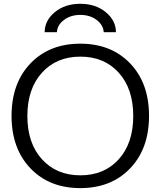

<svg xmlns="http://www.w3.org/2000/svg" viewBox="-20 -967 834 997"><path d="M582 -799.8H518.6Q516.6 -836.9 481.9 -863.3Q447.3 -889.6 397 -889.6Q346.7 -889.6 312 -863.3Q277.3 -836.9 275.4 -799.8H211.9Q211.9 -860.4 264.6 -903.8Q317.4 -947.3 397 -947.3Q476.6 -947.3 529.3 -903.8Q582 -860.4 582 -799.8ZM197.8 -140.1Q273.4 -56.6 397.5 -56.6Q521.5 -56.6 596.7 -140.1Q671.9 -223.6 671.9 -364.7Q671.9 -505.9 596.7 -589.4Q521.5 -672.9 397.5 -672.9Q273.4 -672.9 197.8 -589.4Q122.1 -505.9 122.1 -364.7Q122.1 -223.6 197.8 -140.1ZM655.8 -92.8Q557.6 9.8 397 9.8Q236.3 9.8 138.2 -92.8Q40 -195.3 40 -365.2Q40 -535.2 138.2 -637.7Q236.3 -740.2 397 -740.2Q557.6 -740.2 655.8 -637.7Q753.9 -535.2 753.9 -365.2Q753.9 -195.3 655.8 -92.8Z"/></svg>

Font: Mgen+ 1c regular
Style: Regular
Weight: 400
Designer: [Source Han Sans]
Ryoko NISHIZUKA  (kana & ideographs); Paul D. Hunt (Latin, Greek & Cyrillic); Wenlong ZHANG  (bopomofo
Version: Version 1.059.20150602